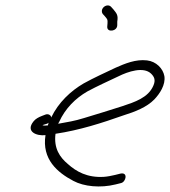

<svg xmlns="http://www.w3.org/2000/svg" viewBox="-20 -744 628 709"><path d="M104 -296C73 -258 115 -241 148 -245C134 -156 192 -107 251 -76C290 -55 351 -49 407 -63L427 -68C445 -72 454 -109 425 -103L405 -98C392 -95 378 -92 364 -91C302 -87 261 -111 231 -138C201 -163 178 -196 185 -250C273 -263 357 -290 436 -318C478 -331 522 -348 550 -377C570 -398 592 -431 587 -463C582 -491 557 -517 523 -521C481 -526 441 -509 407 -494C367 -475 327 -457 289 -436C241 -408 196 -366 169 -310C169 -318 159 -325 148 -321L135 -316C122 -311 111 -305 104 -296ZM137 -281C138 -282 139 -282 140 -283L153 -287C155 -288 158 -289 160 -291C158 -288 158 -284 157 -281C149 -280 142 -280 137 -281ZM195 -287C195 -289 197 -291 198 -293C221 -344 259 -381 302 -406C339 -426 379 -444 417 -462C453 -480 510 -499 538 -472C549 -461 556 -449 546 -427C527 -383 477 -367 432 -352C387 -338 335 -321 290 -308C255 -297 228 -293 195 -287ZM359 -693 368 -683C376 -673 378 -673 377 -658L376 -645C375 -623 413 -628 413 -651V-664C417 -688 411 -694 399 -709L390 -719C387 -722 383 -724 378 -724C363 -724 350 -707 359 -693Z"/></svg>

Font: Stray Cat
Style: Obl
Weight: 400
Version: Version 1.0